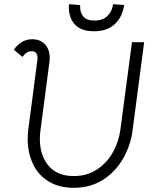

<svg xmlns="http://www.w3.org/2000/svg" viewBox="-20 -885 774 915"><path d="M112 -222Q112 -245 115 -269L158 -597Q159 -601 159 -608Q159 -623 152 -632Q145 -641 132 -641Q106 -641 87 -614L46 -648Q60 -669 82.5 -683.5Q105 -698 133 -698Q172 -698 194.5 -673.5Q217 -649 217 -610Q217 -599 216 -593L173 -265Q170 -244 170 -223Q170 -144 211.5 -95Q253 -46 332 -46Q396 -46 444 -78.5Q492 -111 519.5 -162Q547 -213 554 -269L609 -684H667L612 -265Q603 -194 567.5 -131Q532 -68 472 -29Q412 10 331 10Q261 10 211.5 -20.5Q162 -51 137 -104Q112 -157 112 -222ZM309 -865 362 -861Q360 -828 376 -807.5Q392 -787 430 -787Q469 -787 491.5 -808.5Q514 -830 519 -865L572 -861Q562 -801 525.5 -768.5Q489 -736 428 -736Q363 -736 333.5 -772Q304 -808 309 -865Z"/></svg>

Font: Bellota
Style: Italic
Weight: 400
Italic angle: -7.5°
Designer: Kemie Guaida
Foundry: Kemie Guaida
Version: Version 4.001